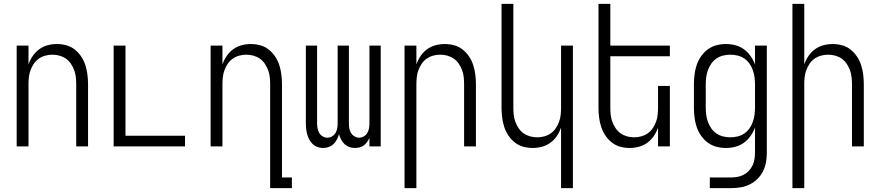

<svg xmlns="http://www.w3.org/2000/svg" viewBox="-20 -755 4540 990"><path d="M66 0V-520H127V-423Q135 -446 148.5 -466Q162 -486 181.5 -500.5Q201 -515 225 -521.5Q249 -528 273 -528Q298 -528 322 -521.5Q346 -515 365.5 -499.5Q385 -484 399 -463Q413 -442 420.5 -418Q428 -394 431 -369.5Q434 -345 434 -320V0H373V-320Q373 -339 371 -357.5Q369 -376 362.5 -393.5Q356 -411 345.5 -426.5Q335 -442 320 -452.5Q305 -463 287 -468Q269 -473 250 -473Q231 -473 213 -468Q195 -463 180 -452.5Q165 -442 154.5 -426.5Q144 -411 137.5 -393.5Q131 -376 129 -357.5Q127 -339 127 -320V0Z M566 0V-520H627V-55H934V0Z M1373 215V-320Q1373 -339 1371 -357.5Q1369 -376 1362.5 -393.5Q1356 -411 1345.5 -426.5Q1335 -442 1320 -452.5Q1305 -463 1287 -468Q1269 -473 1250 -473Q1231 -473 1213 -468Q1195 -463 1180 -452.5Q1165 -442 1154.5 -426.5Q1144 -411 1137.5 -393.5Q1131 -376 1129 -357.5Q1127 -339 1127 -320V0H1066V-520H1127V-423Q1135 -446 1148.5 -466Q1162 -486 1181.5 -500.5Q1201 -515 1225 -521.5Q1249 -528 1273 -528Q1298 -528 1322 -521.5Q1346 -515 1365.5 -499.5Q1385 -484 1399 -463Q1413 -442 1420.5 -418Q1428 -394 1431 -369.5Q1434 -345 1434 -320V160H1485V215Z M1646 8Q1631 8 1617 3Q1603 -2 1592.5 -12Q1582 -22 1575 -35Q1568 -48 1564 -62.5Q1560 -77 1558.5 -91.5Q1557 -106 1557 -121V-520H1615V-121Q1615 -108 1617 -95Q1619 -82 1625.5 -70.5Q1632 -59 1643.5 -52Q1655 -45 1668 -45Q1681 -45 1692.5 -52Q1704 -59 1710.5 -70.5Q1717 -82 1719 -95Q1721 -108 1721 -121V-520H1779V-121Q1779 -108 1781 -95Q1783 -82 1789.5 -70.5Q1796 -59 1807.5 -52Q1819 -45 1832 -45Q1845 -45 1856.5 -52Q1868 -59 1874.5 -70.5Q1881 -82 1883 -95Q1885 -108 1885 -121V-520H1943V0H1885V-44Q1880 -33 1873 -23Q1866 -13 1856 -5.5Q1846 2 1834 5Q1822 8 1810 8Q1795 8 1781 3Q1767 -2 1756.5 -12Q1746 -22 1739 -35.5Q1732 -49 1728 -63Q1724 -49 1717 -35.5Q1710 -22 1699.5 -12Q1689 -2 1675 3Q1661 8 1646 8Z M2066 215V-520H2127V-423Q2135 -446 2148.5 -466Q2162 -486 2181.5 -500.5Q2201 -515 2225 -521.5Q2249 -528 2273 -528Q2298 -528 2322 -521.5Q2346 -515 2365.5 -499.5Q2385 -484 2399 -463Q2413 -442 2420.5 -418Q2428 -394 2431 -369.5Q2434 -345 2434 -320V0H2373V-320Q2373 -339 2371 -357.5Q2369 -376 2362.5 -393.5Q2356 -411 2345.5 -426.5Q2335 -442 2320 -452.5Q2305 -463 2287 -468Q2269 -473 2250 -473Q2231 -473 2213 -468Q2195 -463 2180 -452.5Q2165 -442 2154.5 -426.5Q2144 -411 2137.5 -393.5Q2131 -376 2129 -357.5Q2127 -339 2127 -320V215Z M2873 215V-97Q2865 -74 2851.5 -54Q2838 -34 2818.5 -19.5Q2799 -5 2775 1.5Q2751 8 2727 8Q2702 8 2678 1.5Q2654 -5 2634.5 -20.5Q2615 -36 2601 -57Q2587 -78 2579.5 -102Q2572 -126 2569 -150.5Q2566 -175 2566 -200V-735H2627V-200Q2627 -181 2629 -162.5Q2631 -144 2637.5 -126.5Q2644 -109 2654.5 -93.5Q2665 -78 2680 -67.5Q2695 -57 2713 -52Q2731 -47 2750 -47Q2769 -47 2787 -52Q2805 -57 2820 -67.5Q2835 -78 2845.5 -93.5Q2856 -109 2862.5 -126.5Q2869 -144 2871 -162.5Q2873 -181 2873 -200V-520H2934V215Z M3227 8Q3202 8 3178 1.5Q3154 -5 3134.5 -20.5Q3115 -36 3101 -57Q3087 -78 3079.5 -102Q3072 -126 3069 -150.5Q3066 -175 3066 -200V-735H3127V-520H3434V-465H3127V-200Q3127 -181 3129 -162.5Q3131 -144 3137.5 -126.5Q3144 -109 3154.5 -93.5Q3165 -78 3180 -67.5Q3195 -57 3213 -52Q3231 -47 3250 -47Q3269 -47 3287 -52Q3305 -57 3320 -67.5Q3335 -78 3345.5 -93.5Q3356 -109 3362.5 -126.5Q3369 -144 3371 -162.5Q3373 -181 3373 -200V-312H3434V0H3373V-97Q3365 -74 3351.5 -54Q3338 -34 3318.5 -19.5Q3299 -5 3275 1.5Q3251 8 3227 8Z M3640 215V160H3749Q3766 160 3783 157Q3800 154 3815 146Q3830 138 3842 125Q3854 112 3861 96.5Q3868 81 3870.5 64Q3873 47 3873 30V-98Q3865 -75 3850.5 -54.5Q3836 -34 3816.5 -19.5Q3797 -5 3772.5 1.5Q3748 8 3723 8Q3698 8 3673.5 1.5Q3649 -5 3629 -20Q3609 -35 3594.5 -56Q3580 -77 3572 -101Q3564 -125 3561 -150Q3558 -175 3558 -200V-320Q3558 -345 3561 -370Q3564 -395 3572 -419Q3580 -443 3594.5 -464Q3609 -485 3629 -500Q3649 -515 3673.5 -521.5Q3698 -528 3723 -528Q3748 -528 3772.5 -521.5Q3797 -515 3816.5 -500.5Q3836 -486 3850.5 -465.5Q3865 -445 3873 -422V-520H3934V30Q3934 55 3930 79.5Q3926 104 3915 126.5Q3904 149 3886 167Q3868 185 3845.5 196Q3823 207 3798.5 211Q3774 215 3749 215ZM3746 -47Q3765 -47 3783.5 -51.5Q3802 -56 3817.5 -66.5Q3833 -77 3844 -92.5Q3855 -108 3861.5 -126Q3868 -144 3870.5 -162.5Q3873 -181 3873 -200V-320Q3873 -339 3870.5 -357.5Q3868 -376 3861.5 -394Q3855 -412 3844 -427.5Q3833 -443 3817.5 -453.5Q3802 -464 3783.5 -468.5Q3765 -473 3746 -473Q3727 -473 3708.5 -468.5Q3690 -464 3674.5 -453.5Q3659 -443 3648 -427.5Q3637 -412 3630.5 -394Q3624 -376 3621.5 -357.5Q3619 -339 3619 -320V-200Q3619 -181 3621.5 -162.5Q3624 -144 3630.5 -126Q3637 -108 3648 -92.5Q3659 -77 3674.5 -66.5Q3690 -56 3708.5 -51.5Q3727 -47 3746 -47Z M4066 215V-735H4127V-423Q4135 -446 4148.5 -466Q4162 -486 4181.5 -500.5Q4201 -515 4225 -521.5Q4249 -528 4273 -528Q4298 -528 4322 -521.5Q4346 -515 4365.5 -499.5Q4385 -484 4399 -463Q4413 -442 4420.5 -418Q4428 -394 4431 -369.5Q4434 -345 4434 -320V0H4373V-320Q4373 -339 4371 -357.5Q4369 -376 4362.5 -393.5Q4356 -411 4345.5 -426.5Q4335 -442 4320 -452.5Q4305 -463 4287 -468Q4269 -473 4250 -473Q4231 -473 4213 -468Q4195 -463 4180 -452.5Q4165 -442 4154.5 -426.5Q4144 -411 4137.5 -393.5Q4131 -376 4129 -357.5Q4127 -339 4127 -320V215Z"/></svg>

Font: Iosevka Fixed Light
Style: Regular
Weight: 300
Monospace: yes
Designer: Belleve Invis
Foundry: Belleve Invis
Version: Version 32.3.0